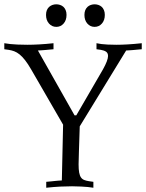

<svg xmlns="http://www.w3.org/2000/svg" viewBox="-28 -881 685 901"><path d="M346.2 -288.1Q343.8 -211.4 342.3 -168.2Q340.8 -125 340.8 -109.9Q340.8 -85.9 343.5 -71.3Q346.2 -56.6 352.1 -48.3Q357.9 -40 367.2 -36.4Q376.5 -32.7 389.2 -30.8L410.2 -27.8V0Q399.4 -1.5 384.3 -3.4Q371.6 -4.4 353 -5.6Q334.5 -6.8 310.1 -6.8Q285.2 -6.8 255.1 -5.4Q225.1 -3.9 189 0V-27.8Q201.7 -28.8 211.4 -29.8Q221.2 -30.8 229.2 -31.7Q237.3 -32.7 245.1 -33.2Q252.9 -33.7 262.2 -34.2L268.1 -295.9L118.2 -555.2Q103 -581.5 89.8 -598.4Q76.7 -615.2 64 -625.5Q51.3 -635.7 38.8 -640.4Q26.4 -645 13.2 -647L-7.8 -649.9V-678.2Q4.4 -676.3 20.5 -674.3Q34.7 -672.9 54.4 -671.9Q74.2 -670.9 100.1 -670.9Q125.5 -670.9 156 -672.6Q186.5 -674.3 223.1 -678.2V-649.9Q210.4 -648.9 200.7 -647.9Q190.9 -647 182.6 -646.2Q174.3 -645.5 166.5 -645Q158.7 -644.5 149.9 -644L321.8 -339.8H330.1L455.1 -555.2Q479 -598.1 479 -618.2Q479 -631.8 470 -638.2Q460.9 -644.5 445.8 -647L424.8 -649.9V-678.2Q434.1 -676.3 447.8 -674.3Q459.5 -672.9 476.8 -671.9Q494.1 -670.9 518.1 -670.9Q541.5 -670.9 571 -672.6Q600.6 -674.3 637.2 -678.2V-649.9Q624.5 -648.9 614.7 -647.9Q605 -647 596.7 -646.2Q588.4 -645.5 580.6 -645Q572.8 -644.5 564 -644ZM368.2 -811Q368.2 -824.2 372.3 -833.7Q376.5 -843.3 383.1 -849.1Q389.6 -855 398.4 -857.9Q407.2 -860.8 416 -860.8Q424.8 -860.8 433.6 -857.9Q442.4 -855 449 -849.1Q455.6 -843.3 459.7 -833.7Q463.9 -824.2 463.9 -811Q463.9 -786.1 450.2 -770.5Q436.5 -754.9 416 -754.9Q395.5 -754.9 381.8 -770.5Q368.2 -786.1 368.2 -811ZM188 -811Q188 -824.2 192.1 -833.7Q196.3 -843.3 203.1 -849.1Q210 -855 218.5 -857.9Q227.1 -860.8 236.3 -860.8Q245.1 -860.8 253.9 -857.9Q262.7 -855 269.3 -849.1Q275.9 -843.3 280 -833.7Q284.2 -824.2 284.2 -811Q284.2 -786.1 270.5 -770.5Q256.8 -754.9 236.3 -754.9Q215.8 -754.9 201.9 -770.5Q188 -786.1 188 -811Z"/></svg>

Font: Simonetta
Style: Regular
Weight: 400
Version: Version 1.004